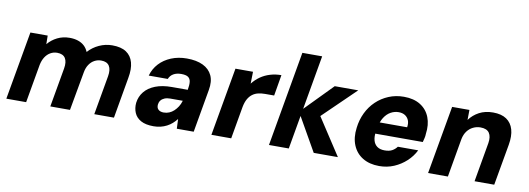

<svg xmlns="http://www.w3.org/2000/svg" viewBox="-58 -1070 3945 1432"><g transform="rotate(10 1915.0 -354.0)"><path d="M22 0 113 -517H244L245 -452Q274 -487 316 -508Q358 -529 409 -529Q445 -529 473 -519.5Q501 -510 520.5 -492Q540 -474 551 -447Q585 -485 632.5 -507Q680 -529 732 -529Q799 -529 838 -503Q877 -477 890.5 -428Q904 -379 891 -310L837 0H688L740 -296Q749 -347 731.5 -375Q714 -403 670 -403Q643 -403 619.5 -390.5Q596 -378 579.5 -353.5Q563 -329 557 -295L504 0H355L407 -296Q416 -347 398.5 -375Q381 -403 336 -403Q309 -403 285.5 -389.5Q262 -376 246 -351Q230 -326 223 -291L172 0Z M1138 12Q1078 12 1042 -8Q1006 -28 991.5 -62.5Q977 -97 981 -138Q987 -186 1016.5 -222.5Q1046 -259 1098 -279.5Q1150 -300 1223 -300H1343Q1350 -338 1347 -361.5Q1344 -385 1327.5 -396.5Q1311 -408 1275 -408Q1241 -408 1217 -394.5Q1193 -381 1182 -354H1038Q1053 -407 1089 -446Q1125 -485 1178.5 -507Q1232 -529 1297 -529Q1370 -529 1419 -505.5Q1468 -482 1489 -437Q1510 -392 1498 -326L1441 0H1313L1310 -73Q1295 -54 1277.5 -38.5Q1260 -23 1238 -11.5Q1216 0 1191 6Q1166 12 1138 12ZM1195 -102Q1217 -102 1236.5 -110Q1256 -118 1272 -133Q1288 -148 1300.5 -167.5Q1313 -187 1320 -211L1321 -213H1226Q1201 -213 1183 -205.5Q1165 -198 1155 -185Q1145 -172 1143 -155Q1140 -129 1154.5 -115.5Q1169 -102 1195 -102Z M1575 0 1666 -517H1799L1797 -427Q1823 -460 1855.5 -482.5Q1888 -505 1928 -517Q1968 -529 2012 -529L1985 -370H1917Q1890 -370 1865.5 -364.5Q1841 -359 1821.5 -344.5Q1802 -330 1788.5 -306Q1775 -282 1768 -246L1725 0Z M2350 0 2189 -283 2418 -517H2596L2298 -228L2316 -332L2533 0ZM2011 0 2137 -720H2287L2161 0Z M2847 12Q2773 12 2721.5 -19.5Q2670 -51 2646.5 -108Q2623 -165 2633 -240Q2640 -301 2665.5 -354Q2691 -407 2732 -446Q2773 -485 2826 -507Q2879 -529 2941 -529Q3016 -529 3066 -497.5Q3116 -466 3137.5 -410.5Q3159 -355 3149 -284Q3149 -269 3145 -252.5Q3141 -236 3137 -221H2734L2750 -309H3003Q3008 -341 2998.5 -363Q2989 -385 2969.5 -397Q2950 -409 2922 -409Q2890 -409 2861.5 -393Q2833 -377 2813 -345.5Q2793 -314 2784 -266L2779 -236Q2773 -199 2780.5 -170.5Q2788 -142 2809.5 -126Q2831 -110 2867 -110Q2902 -110 2923.5 -122Q2945 -134 2960 -154H3114Q3091 -107 3050.5 -69.5Q3010 -32 2958.5 -10Q2907 12 2847 12Z M3216 0 3307 -517H3438L3437 -441Q3466 -481 3511 -505Q3556 -529 3616 -529Q3679 -529 3717.5 -503Q3756 -477 3770 -428.5Q3784 -380 3772 -312L3717 0H3568L3620 -298Q3628 -347 3609.5 -375Q3591 -403 3542 -403Q3513 -403 3486.5 -390Q3460 -377 3442 -352.5Q3424 -328 3417 -293L3366 0Z"/></g></svg>

Font: DM Sans 11pt Black
Style: Italic
Weight: 900
Italic angle: -10°
Version: Version 4.004;gftools[0.9.30]